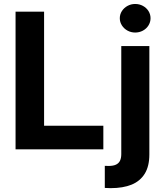

<svg xmlns="http://www.w3.org/2000/svg" viewBox="-20 -767 843 986"><path d="M59.9 -707H206.4V-121.2H510.7V0H59.9ZM747 -530.3V26.5Q747 86.2 723.6 124.6Q700.1 162.9 656.1 181.1Q612 199.2 548 199.2Q538.6 199.2 518.2 198.1V84.6Q527 85.2 538.1 85.2Q561.4 85.2 575.7 78.4Q589.9 71.7 596.4 58.1Q602.8 44.6 602.8 24.3V-530.3ZM595.2 -673.3Q595.2 -693.3 606 -710.2Q616.9 -727 635 -736.8Q653.1 -746.6 674.2 -746.6Q695.8 -746.6 713.9 -736.8Q732 -727 742.6 -710.2Q753.1 -693.3 753.1 -673.3Q753.1 -653.7 742.6 -636.6Q732 -619.5 713.9 -609.7Q695.8 -599.9 674.2 -599.9Q653.1 -599.9 635 -609.7Q616.9 -619.5 606 -636.6Q595.2 -653.7 595.2 -673.3Z"/></svg>

Font: Pretendard GOV Variable
Style: Regular
Weight: 400
Designer: Base glyphs from Inter by Rasmus Andersson; Hangul glyphs from Noto Sans CJK(Source Han Sans) by Jang Soo-young and Kang
Foundry: Kil Hyung-jin
Version: Version 1.307;Glyphs 3.2 (3192)